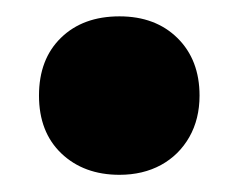

<svg xmlns="http://www.w3.org/2000/svg" viewBox="-20 -200 285 229"><path d="M26.5 -86Q26.5 -129.5 52.8 -155Q79 -180.5 122.5 -180.5Q165.5 -180.5 191.8 -154.5Q218 -128.5 218 -86Q218 -58 205.8 -36.5Q193.5 -15 172 -3.2Q150.5 8.5 122.5 8.5Q80 8.5 53.2 -17Q26.5 -42.5 26.5 -86Z"/></svg>

Font: Encode Sans Condensed
Style: Bold
Weight: 700
Width: 3
Designer: Multiple Designers
Foundry: Impallari Type
Version: Version 2.000